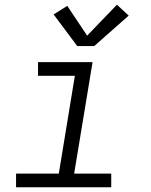

<svg xmlns="http://www.w3.org/2000/svg" viewBox="-20 -793 640 813"><path d="M48 0V-58H229L297 -472H141V-530H372L294 -58H451V0ZM307 -598 207 -732 265 -768 349 -642 475 -773 525 -727 379 -598Z"/></svg>

Font: Iosevka Slab LtExObl
Style: Regular
Weight: 300
Width: 7
Italic angle: -9°
Monospace: yes
Designer: Belleve Invis
Foundry: Belleve Invis
Version: Version 11.1.0; ttfautohint (v1.8.3)